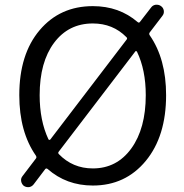

<svg xmlns="http://www.w3.org/2000/svg" viewBox="-20 -771 776 811"><path d="M558.6 -552.7Q557.6 -554.7 554.7 -555.2Q551.8 -555.7 550.8 -552.7L228.5 -130.9Q223.6 -125 228.5 -120.1Q287.1 -59.6 372.1 -59.6Q473.6 -59.6 534.7 -144Q595.7 -228.5 595.7 -369.1Q595.7 -475.6 558.6 -552.7ZM184.6 -182.6Q185.5 -180.7 188 -180.2Q190.4 -179.7 192.4 -181.6L514.6 -603.5Q519.5 -609.4 513.7 -614.3Q457 -671.9 372.1 -671.9Q269.5 -671.9 208.5 -590.3Q147.5 -508.8 147.5 -369.1Q147.5 -261.7 184.6 -182.6ZM660.2 -745.1Q669.9 -738.3 671.9 -726.1Q673.8 -713.9 666 -704.1L612.3 -633.8Q608.4 -627.9 612.3 -622.1Q681.6 -522.5 681.6 -369.1Q681.6 -195.3 595.7 -91.3Q509.8 12.7 372.1 12.7Q260.7 12.7 180.7 -57.6Q174.8 -61.5 170.9 -56.6L122.1 7.8Q114.3 17.6 102.5 19.5Q99.6 19.5 97.7 19.5Q88.9 19.5 80.1 13.7Q71.3 5.9 69.3 -5.9Q67.4 -17.6 75.2 -27.3L131.8 -101.6Q135.7 -106.4 131.8 -113.3Q61.5 -213.9 61.5 -369.1Q61.5 -542 147.5 -643.6Q233.4 -745.1 372.1 -745.1Q483.4 -745.1 561.5 -677.7Q567.4 -672.9 571.3 -678.7L618.2 -739.3Q625 -749 637.7 -751Q639.6 -751 642.6 -751Q652.3 -751 660.2 -745.1Z"/></svg>

Font: Gen Jyuu Gothic Normal
Style: Regular
Weight: 300
Designer: [Source Han Sans]
Ryoko NISHIZUKA  (kana & ideographs); Paul D. Hunt (Latin, Greek & Cyrillic); Wenlong ZHANG  (bopomofo
Version: Version 1.002.20150607